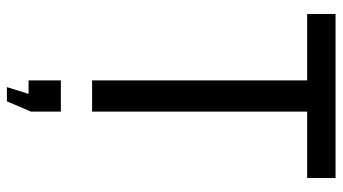

<svg xmlns="http://www.w3.org/2000/svg" viewBox="-232 -494 966 541"><g transform="rotate(90 250.5 -223.0)"><path d="M206 0V-606H19V-686H481V-606H294V0ZM225 240 244 179H206V88H294V172L265 240Z"/></g></svg>

Font: Archivo Narrow
Style: Regular
Weight: 400
Designer: Hector Gatti
Foundry: Omnibus-Type
Version: Version 3.002